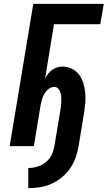

<svg xmlns="http://www.w3.org/2000/svg" viewBox="-20 -755 556 992"><path d="M126 217V113Q142 113 157.5 110Q173 107 188 100.5Q203 94 216 83.5Q229 73 238.5 59.5Q248 46 253 30.5Q258 15 261 0Q269 -46 276.5 -92.5Q284 -139 292 -186Q294 -198 295.5 -210Q297 -222 297 -234Q297 -246 296 -257.5Q295 -269 291.5 -279.5Q288 -290 280 -298Q272 -306 260 -306Q245 -306 231.5 -295.5Q218 -285 210 -271.5Q202 -258 197.5 -243Q193 -228 190 -213L155 0H30L152 -735H516L498 -630H259L213 -350Q220 -362 229 -374Q238 -386 250 -394.5Q262 -403 276 -407Q290 -411 303 -411Q329 -411 352 -399.5Q375 -388 389.5 -368Q404 -348 411 -323.5Q418 -299 420.5 -273.5Q423 -248 420.5 -221.5Q418 -195 414 -169L386 0Q381 30 371 59Q361 88 342.5 114.5Q324 141 299 161.5Q274 182 245 195Q216 208 186 212.5Q156 217 126 217Z"/></svg>

Font: Iosevka Curly XBdObl
Style: Regular
Weight: 800
Italic angle: -9°
Monospace: yes
Designer: Belleve Invis
Foundry: Belleve Invis
Version: Version 11.1.0; ttfautohint (v1.8.3)